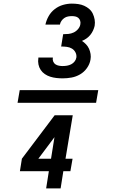

<svg xmlns="http://www.w3.org/2000/svg" viewBox="-20 -873 640 1061"><path d="M326 -440Q309 -440 291.5 -442Q274 -444 258 -449Q242 -454 228 -463.5Q214 -473 205 -486.5Q196 -500 192.5 -517Q189 -534 192 -552Q192 -553 192 -553.5Q192 -554 192 -555H272Q272 -554 272 -554Q272 -554 272 -554Q270 -543 274 -533Q278 -523 286.5 -517.5Q295 -512 305.5 -510Q316 -508 326 -508Q338 -508 350 -510Q362 -512 373 -517.5Q384 -523 392 -533Q400 -543 402 -555Q404 -570 397 -583.5Q390 -597 377.5 -604.5Q365 -612 349.5 -614Q334 -616 318 -616L329 -684Q344 -684 358.5 -685.5Q373 -687 387 -693.5Q401 -700 411.5 -712.5Q422 -725 424 -739Q426 -749 423 -758.5Q420 -768 413 -774Q406 -780 396.5 -782Q387 -784 377 -784Q367 -784 356 -782Q345 -780 335.5 -773.5Q326 -767 319.5 -757.5Q313 -748 311 -737H231Q236 -761 249 -784Q262 -807 283 -823Q304 -839 328.5 -846Q353 -853 377 -853Q395 -853 412.5 -850.5Q430 -848 445.5 -841Q461 -834 473.5 -823Q486 -812 493 -797Q500 -782 503 -765Q506 -748 503 -730Q500 -717 494 -704Q488 -691 479 -680Q470 -669 458 -660.5Q446 -652 433 -647Q445 -639 455.5 -628Q466 -617 472 -603.5Q478 -590 480.5 -574.5Q483 -559 480 -543Q476 -519 460.5 -497Q445 -475 422.5 -462Q400 -449 375.5 -444.5Q351 -440 326 -440ZM77 -305 89 -375H523L511 -305ZM235 168 250 73H90L101 4L282 -236H382L342 4H381L369 73H330L315 168ZM192 4H262L281 -115Z"/></svg>

Font: Iosevka SS04 SmBd Ex Obl
Style: Regular
Weight: 600
Width: 7
Italic angle: -9°
Monospace: yes
Designer: Belleve Invis
Foundry: Belleve Invis
Version: Version 19.0.0; ttfautohint (v1.8.4)